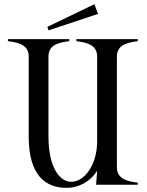

<svg xmlns="http://www.w3.org/2000/svg" viewBox="-20 -888 707 923"><path d="M642 -690V-700H347V-690C412 -683 447 -664 447 -616V-208C447 -100 389 -14 322 -14C269 -14 213 -80 213 -232V-616C213 -665 248 -683 313 -690V-700H18V-690C83 -683 118 -664 118 -616V-232C118 -43 200 15 300 15C360 15 415 -16 447 -67L442 0H642V-10C577 -17 542 -36 542 -84V-616C542 -664 577 -683 642 -690ZM451 -821 434 -868 208 -759 213 -742Z"/></svg>

Font: Sprat Condesed
Style: Regular
Weight: 400
Width: 3
Designer: Ethan Nakache
Foundry: Collletttivo
Version: Version 2.000;Glyphs 3.2 (3217)